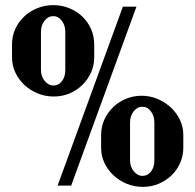

<svg xmlns="http://www.w3.org/2000/svg" viewBox="-20 -725 763 750"><path d="M27 -500V-552Q27 -584 39.5 -611.5Q52 -639 74 -660Q96 -681 125.5 -693Q155 -705 188 -705Q221 -705 250.5 -693Q280 -681 301.5 -660.5Q323 -640 335.5 -612Q348 -584 348 -552V-500Q348 -469 335.5 -441.5Q323 -414 301.5 -393Q280 -372 251.5 -360Q223 -348 190 -348Q157 -348 127.5 -360Q98 -372 75.5 -393Q53 -414 40 -441.5Q27 -469 27 -500ZM205 0 460 -699H513L258 0ZM140 -601V-451Q140 -427 154.5 -409Q169 -391 189 -391Q209 -391 222 -408Q235 -425 235 -451V-601Q235 -626 221.5 -644Q208 -662 188 -662Q168 -662 154 -644Q140 -626 140 -601ZM375 -147V-198Q375 -230 387.5 -257.5Q400 -285 421.5 -306Q443 -327 472 -339Q501 -351 533 -351Q566 -351 595.5 -338.5Q625 -326 647.5 -305Q670 -284 683 -256.5Q696 -229 696 -198V-147Q696 -116 683.5 -88Q671 -60 649.5 -39.5Q628 -19 599.5 -7Q571 5 538 5Q505 5 475.5 -7Q446 -19 423.5 -40Q401 -61 388 -88.5Q375 -116 375 -147ZM488 -247V-98Q488 -74 502.5 -56Q517 -38 537 -38Q557 -38 570 -55Q583 -72 583 -98V-247Q583 -272 569.5 -290Q556 -308 536 -308Q516 -308 502 -290Q488 -272 488 -247Z"/></svg>

Font: Moniqa ExtBd Paragraph
Style: Regular
Weight: 800
Designer: Rajesh Rajput
Foundry: Rajesh Rajput
Version: Version 1.000